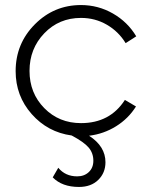

<svg xmlns="http://www.w3.org/2000/svg" viewBox="-20 -531 594 761"><path d="M42 -249Q42 -358 118 -434.5Q194 -511 301 -511Q369 -511 427.5 -477.5Q486 -444 520 -387L478 -360Q450 -406 403.5 -433Q357 -460 301 -460Q214 -460 155.5 -399Q97 -338 97 -250Q97 -162 155.5 -102.5Q214 -43 301 -43Q416 -43 475 -135L519 -109Q489 -61 440 -30.5Q391 0 333 7Q398 49 398 112Q398 154 369.5 182Q341 210 293 210Q226 210 189 172L211 134Q239 168 286 168Q314 168 332 151Q350 134 350 106Q350 76 331.5 54Q313 32 264 6Q169 -7 105.5 -79Q42 -151 42 -249Z"/></svg>

Font: Human Sans Light
Style: Regular
Weight: 300
Designer: Tim Radville
Foundry: Continuum
Version: Version 1.000;FEAKit 1.0